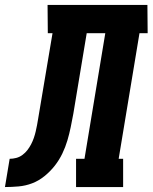

<svg xmlns="http://www.w3.org/2000/svg" viewBox="-76 -755 616 775"><path d="M-56 0 -37 -114Q-24 -114 -10.5 -117.5Q3 -121 14.5 -129.5Q26 -138 34.5 -149Q43 -160 49.5 -172.5Q56 -185 60.5 -198Q65 -211 68 -224Q71 -237 73.5 -250Q76 -263 78 -276L136 -621H117L116 -735H519L520 -621H487L403 -114H421V0H231V-114H265L349 -621H274L220 -296Q215 -269 209.5 -242Q204 -215 196 -188Q188 -161 175.5 -135Q163 -109 145 -86Q127 -63 103.5 -44Q80 -25 53.5 -15Q27 -5 -1 -2.5Q-29 0 -56 0Z"/></svg>

Font: Iosevka Curly Slab Heavy
Style: Italic
Weight: 900
Italic angle: -9°
Monospace: yes
Designer: Belleve Invis
Foundry: Belleve Invis
Version: Version 22.1.2; ttfautohint (v1.8.4)